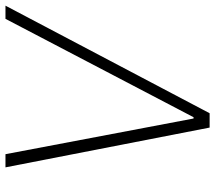

<svg xmlns="http://www.w3.org/2000/svg" viewBox="-76 -706 767 684"><g transform="rotate(90 307.0 -363.5)"><path d="M31.6 0H-15.3L367.9 -727.3H419L560.7 0H513.8L386.7 -670.1H382.1Z"/></g></svg>

Font: Inter Extra Light  BETA
Style: Italic
Weight: 200
Italic angle: 9.39999°
Designer: Rasmus Andersson
Foundry: rsms
Version: Version 3.011;git-f93a4a705